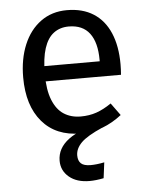

<svg xmlns="http://www.w3.org/2000/svg" viewBox="-54 -583 653 853"><g transform="rotate(-5 272.5 -156.5)"><path d="M389 -6Q318 25 292 51.5Q266 78 266 108Q266 132 279 144Q292 156 322 156Q349 156 383 149L374 219Q339 226 311 226Q254 226 220 197.5Q186 169 186 125Q186 69 237.5 30.5Q289 -8 387 -24ZM276 -539Q346 -539 394.5 -508Q443 -477 468 -418.5Q493 -360 493 -279Q493 -256 491 -232H139V-300H402V-306Q402 -384 371 -425Q340 -466 278 -466Q239 -466 211 -445Q183 -424 168.5 -379.5Q154 -335 154 -265Q154 -194 172 -149Q190 -104 222 -83.5Q254 -63 297 -63Q335 -63 367 -74Q399 -85 434 -109L474 -54Q433 -22 388 -5Q343 12 290 12Q180 12 118.5 -60Q57 -132 57 -258Q57 -340 83.5 -403.5Q110 -467 159.5 -503Q209 -539 276 -539Z"/></g></svg>

Font: Firava
Style: Regular
Weight: 400
Designer: Carrois Corporate & Edenspiekermann AG
Foundry: Greg Finn Gibson
Version: Version 5.000